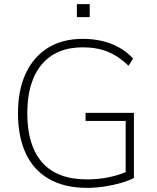

<svg xmlns="http://www.w3.org/2000/svg" viewBox="-20 -901 758 929"><path d="M402 8Q293 8 218 -34.5Q143 -77 105 -158Q67 -239 67 -353Q67 -465 104.5 -545.5Q142 -626 212 -669.5Q282 -713 381 -713Q431 -713 475 -702.5Q519 -692 556.5 -671Q594 -650 624 -618L602 -583Q553 -630 500.5 -651Q448 -672 380 -672Q251 -672 181.5 -588.5Q112 -505 112 -353Q112 -197 184 -115Q256 -33 401 -33Q457 -33 507 -43.5Q557 -54 600 -73L588 -35V-316H394V-355H628V-40Q604 -27 566 -16Q528 -5 485 1.5Q442 8 402 8ZM352 -818V-881H414V-818Z"/></svg>

Font: Nunito Sans 12pt ExtraLight
Style: Regular
Weight: 200
Version: Version 3.101;gftools[0.9.27]